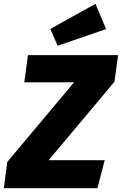

<svg xmlns="http://www.w3.org/2000/svg" viewBox="-44 -983 637 1003"><path d="M-6 -137 343 -553H83L102 -695H573L554 -556L210 -146H503L465 0H-24ZM510 -831 257 -744 219 -832 455 -963Z"/></svg>

Font: Trujillo ExtraBold
Style: Italic
Weight: 800
Italic angle: -8°
Designer: Fira Sans original fonts by bBox Type GmbH, Carrois Corporate GbR, & Edenspiekermann AG / Changes by Cristiano Sobral
Foundry: Fira Sans original fonts by bBox Type GmbH, Carrois Corporate GbR, & Edenspiekermann AG / Changes by Cristiano Sobral
Version: Version 4.301;July 28, 2020;FontCreator 13.0.0.2655 64-bit